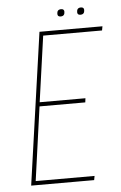

<svg xmlns="http://www.w3.org/2000/svg" viewBox="-50 -708 470 744"><g transform="rotate(-5 185.0 -335.5)"><path d="M41 0 125 -591H370L367 -575H138L102 -319H280L278 -303H100L60 -16H289L286 0ZM289 -643Q277 -643 277 -654Q277 -671 293 -671Q305 -671 305 -660Q305 -643 289 -643ZM212 -643Q200 -643 200 -654Q200 -671 216 -671Q228 -671 228 -660Q228 -643 212 -643Z"/></g></svg>

Font: Alumni Sans Pinstripe
Style: Italic
Weight: 400
Italic angle: -8°
Designer: Robert E. Leuschke
Foundry: Robert E. Leuschke
Version: Version 1.010; ttfautohint (v1.8.4.7-5d5b)